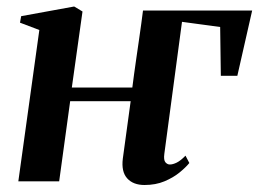

<svg xmlns="http://www.w3.org/2000/svg" viewBox="-20 -544 780 576"><path d="M377 -281.5Q379 -298 382.2 -321.2Q385.5 -344.5 389.2 -370.8Q393 -397 396.8 -423.2Q400.5 -449.5 403.8 -472.8Q407 -496 409 -512.5H736.5L692 -316.5H642.5L640.5 -463L526 -478.5L473 -82.5Q470.5 -64 476.2 -57.2Q482 -50.5 489.5 -50.5Q498.5 -50.5 510.2 -56.2Q522 -62 536.5 -77L548 -55Q537 -41.5 518.2 -26.2Q499.5 -11 473.2 0Q447 11 413.5 11Q379.5 11 361.5 -9Q343.5 -29 348.5 -68.5L372 -240.5H190.5L157.5 0H35L98 -454L40 -476L43.5 -495.5L202.5 -524.5L227.5 -509.5L195.5 -281.5Z"/></svg>

Font: Merriweather 120pt SemiBold
Style: Italic
Weight: 600
Italic angle: -7.8°
Version: Version 2.101